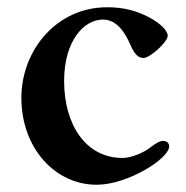

<svg xmlns="http://www.w3.org/2000/svg" viewBox="-20 -498 514 530"><path d="M39 -228C39 -89 132 12 247 12C332 12 447 -60 447 -94C447 -102 441 -109 431 -109C420 -109 411 -103 391 -88C377 -78 345 -62 318 -62C217 -62 157 -154 157 -274C157 -386 212 -444 264 -444C304 -444 326 -406 340 -374C351 -349 361 -338 376 -338C395 -338 443 -383 443 -399C443 -415 419 -436 390 -451C357 -468 322 -478 276 -478C135 -478 39 -358 39 -228Z"/></svg>

Font: Monomakh Unicode
Style: Regular
Weight: 400
Version: Version 1.2